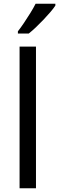

<svg xmlns="http://www.w3.org/2000/svg" viewBox="-20 -1010 317 1030"><path d="M173 0H85V-760H173ZM277 -980Q268 -966 251 -946Q234 -926 213.5 -904.5Q193 -883 172.5 -863.5Q152 -844 134 -830H76V-842Q91 -861 108.5 -887Q126 -913 143 -940.5Q160 -968 171 -990H277Z"/></svg>

Font: Noto Sans Bamum
Style: Regular
Weight: 400
Designer: Monotype Design Team
Foundry: Monotype Imaging Inc.
Version: Version 2.001